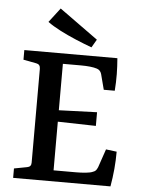

<svg xmlns="http://www.w3.org/2000/svg" viewBox="-54 -811 625 853"><g transform="rotate(5 258.5 -384.0)"><path d="M404 -425 386 -494Q381 -511 365 -516Q353 -520 334.5 -522Q316 -524 294 -524H213V-317L383 -323V-262L213 -266V-49H313Q335 -49 356 -51Q377 -53 388 -58Q397 -61 401 -66Q405 -71 409 -80L437 -162L485 -156Q485 -117 481.5 -78.5Q478 -40 471 0H37V-42L95 -53Q113 -56 113 -74V-493Q113 -513 95 -516L37 -527V-570H452Q455 -535 455.5 -499.5Q456 -464 453 -425ZM354 -644 333 -608Q300 -620 262 -636Q224 -652 190 -669.5Q156 -687 133 -704L182 -768Z"/></g></svg>

Font: Yrsa Medium
Style: Regular
Weight: 500
Designer: Anna Giedrys (Yrsa+Rasa design), David Brezina (Yrsa art-direction, Rasa art-direction, design)
Foundry: Rosetta Type Foundry
Version: Version 2.004